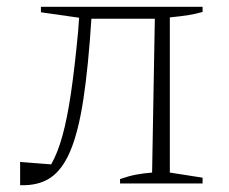

<svg xmlns="http://www.w3.org/2000/svg" viewBox="-20 -538 672 563"><path d="M39 5V-63L130 -56Q149 -89 163 -139.5Q177 -190 188 -264.5Q199 -339 209 -445L212 -486L100 -502V-518H574V-503Q542 -493 478 -487V-32L574 -17V0H332V-13Q358 -22 379.5 -26Q401 -30 426 -32L434 -483H248Q239 -342 224.5 -247Q210 -152 186.5 -96Q163 -40 127.5 -16.5Q92 7 39 5Z"/></svg>

Font: Piazzolla SC ExtraLight
Style: Regular
Weight: 200
Designer: Juan Pablo del Peral
Foundry: Huerta Tipografica
Version: Version 1.330